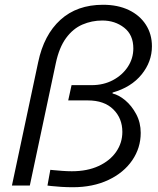

<svg xmlns="http://www.w3.org/2000/svg" viewBox="-20 -775 661 805"><path d="M412 -755Q474 -755 520 -733Q566 -711 591.5 -671.5Q617 -632 617 -581Q617 -516 573.5 -462.5Q530 -409 452 -387V-383Q478 -377 505 -354.5Q532 -332 551 -296.5Q570 -261 570 -218Q570 -155 534.5 -103Q499 -51 434.5 -20.5Q370 10 285 10Q262 10 237 8.5Q212 7 195.5 5Q179 3 179 3L191 -63Q191 -63 206 -61.5Q221 -60 242 -58.5Q263 -57 281 -57Q346 -57 393.5 -79Q441 -101 467 -138.5Q493 -176 493 -222Q493 -279 455 -316.5Q417 -354 348 -354H266L280 -418H364Q414 -418 453.5 -439Q493 -460 516 -495Q539 -530 539 -572Q539 -629 500.5 -659Q462 -689 409 -689Q365 -689 325.5 -672Q286 -655 257 -615.5Q228 -576 214 -510L105 3H30L140 -514Q164 -629 233.5 -692Q303 -755 412 -755Z"/></svg>

Font: Be Vietnam Pro Light
Style: Italic
Weight: 300
Italic angle: -12°
Designer: Lam Bao, Tony Le, Vietanh Nguyen
Foundry: Yellow Type Foundry
Version: Version 1.002; ttfautohint (v1.8.3)